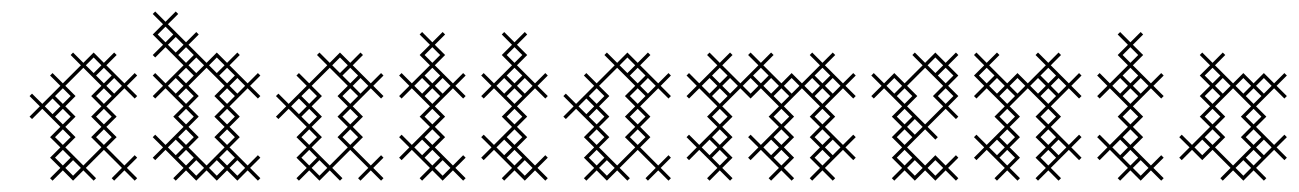

<svg xmlns="http://www.w3.org/2000/svg" viewBox="-20 -310 2259 334"><path d="M107.1 4.3 125 -13.6 142.9 4.3 147.1 0 129.3 -17.9 160.7 -49.3 192.1 -17.9 174.3 0 178.6 4.3 196.4 -13.6 214.3 4.3 218.6 0 200.7 -17.9 218.6 -35.7 214.3 -40 196.4 -22.1 165 -53.6 182.9 -71.4 165 -89.3 182.9 -107.1 165 -125 196.4 -156.4 214.3 -138.6 218.6 -142.9 200.7 -160.7 218.6 -178.6 214.3 -182.9 196.4 -165 165 -196.4 182.9 -214.3 178.6 -218.6 160.7 -200.7 142.9 -218.6 125 -200.7 107.1 -218.6 102.9 -214.3 120.7 -196.4 89.3 -165 71.4 -182.9 67.1 -178.6 85 -160.7 53.6 -129.3 35.7 -147.1 31.4 -142.9 49.3 -125 31.4 -107.1 35.7 -102.9 53.6 -120.7 85 -89.3 67.1 -71.4 85 -53.6 67.1 -35.7 85 -17.9 67.1 0 71.4 4.3 89.3 -13.6ZM125 -22.1 93.6 -53.6 111.4 -71.4 93.6 -89.3 111.4 -107.1 93.6 -125 111.4 -142.9 93.6 -160.7 125 -192.1 156.4 -160.7 138.6 -142.9 156.4 -125 138.6 -107.1 156.4 -89.3 138.6 -71.4 156.4 -53.6ZM147.1 -178.6 160.7 -192.1 174.3 -178.6 160.7 -165ZM71.4 -138.6 85 -125 71.4 -111.4 57.9 -125ZM75.7 -107.1 89.3 -120.7 102.9 -107.1 89.3 -93.6ZM75.7 -35.7 89.3 -49.3 102.9 -35.7 89.3 -22.1ZM75.7 -71.4 89.3 -85 102.9 -71.4 89.3 -57.9ZM75.7 -142.9 89.3 -156.4 102.9 -142.9 89.3 -129.3ZM93.6 -17.9 107.1 -31.4 120.7 -17.9 107.1 -4.3ZM129.3 -196.4 142.9 -210 156.4 -196.4 142.9 -182.9ZM147.1 -71.4 160.7 -85 174.3 -71.4 160.7 -57.9ZM147.1 -107.1 160.7 -120.7 174.3 -107.1 160.7 -93.6ZM147.1 -142.9 160.7 -156.4 174.3 -142.9 160.7 -129.3ZM165 -160.7 178.6 -174.3 192.1 -160.7 178.6 -147.1Z M379.3 -125 410.7 -156.4 428.6 -138.6 432.9 -142.9 415 -160.7 432.9 -178.6 428.6 -182.9 410.7 -165 379.3 -196.4 397.1 -214.3 392.9 -218.6 375 -200.7 357.1 -218.6 339.3 -200.7 307.9 -232.1 325.7 -250 321.4 -254.3 303.6 -236.4 272.1 -267.9 290 -285.7 285.7 -290 267.9 -272.1 250 -290 245.7 -285.7 263.6 -267.9 245.7 -250 263.6 -232.1 245.7 -214.3 250 -210 267.9 -227.9 299.3 -196.4 267.9 -165 250 -182.9 245.7 -178.6 263.6 -160.7 245.7 -142.9 250 -138.6 267.9 -156.4 299.3 -125 281.4 -107.1 299.3 -89.3 267.9 -57.9 250 -75.7 245.7 -71.4 263.6 -53.6 245.7 -35.7 250 -31.4 267.9 -49.3 299.3 -17.9 281.4 0 285.7 4.3 303.6 -13.6 321.4 4.3 339.3 -13.6 357.1 4.3 375 -13.6 392.9 4.3 410.7 -13.6 428.6 4.3 432.9 0 415 -17.9 432.9 -35.7 428.6 -40 410.7 -22.1 379.3 -53.6 397.1 -71.4 379.3 -89.3 397.1 -107.1ZM352.9 -142.9 370.7 -125 352.9 -107.1 370.7 -89.3 352.9 -71.4 370.7 -53.6 339.3 -22.1 307.9 -53.6 325.7 -71.4 307.9 -89.3 325.7 -107.1 307.9 -125 325.7 -142.9 307.9 -160.7 339.3 -192.1 370.7 -160.7ZM357.1 -31.4 370.7 -17.9 357.1 -4.3 343.6 -17.9ZM290 -35.7 303.6 -49.3 317.1 -35.7 303.6 -22.1ZM285.7 -67.1 299.3 -53.6 285.7 -40 272.1 -53.6ZM290 -142.9 303.6 -156.4 317.1 -142.9 303.6 -129.3ZM361.4 -178.6 375 -192.1 388.6 -178.6 375 -165ZM290 -214.3 303.6 -227.9 317.1 -214.3 303.6 -200.7ZM285.7 -174.3 299.3 -160.7 285.7 -147.1 272.1 -160.7ZM254.3 -250 267.9 -263.6 281.4 -250 267.9 -236.4ZM272.1 -232.1 285.7 -245.7 299.3 -232.1 285.7 -218.6ZM290 -71.4 303.6 -85 317.1 -71.4 303.6 -57.9ZM290 -107.1 303.6 -120.7 317.1 -107.1 303.6 -93.6ZM290 -178.6 303.6 -192.1 317.1 -178.6 303.6 -165ZM307.9 -17.9 321.4 -31.4 335 -17.9 321.4 -4.3ZM307.9 -196.4 321.4 -210 335 -196.4 321.4 -182.9ZM343.6 -196.4 357.1 -210 370.7 -196.4 357.1 -182.9ZM361.4 -35.7 375 -49.3 388.6 -35.7 375 -22.1ZM361.4 -71.4 375 -85 388.6 -71.4 375 -57.9ZM361.4 -107.1 375 -120.7 388.6 -107.1 375 -93.6ZM361.4 -142.9 375 -156.4 388.6 -142.9 375 -129.3ZM379.3 -17.9 392.9 -31.4 406.4 -17.9 392.9 -4.3ZM379.3 -160.7 392.9 -174.3 406.4 -160.7 392.9 -147.1Z M535.7 4.3 553.6 -13.6 571.4 4.3 575.7 0 557.9 -17.9 589.3 -49.3 620.7 -17.9 602.9 0 607.1 4.3 625 -13.6 642.9 4.3 647.1 0 629.3 -17.9 647.1 -35.7 642.9 -40 625 -22.1 593.6 -53.6 611.4 -71.4 593.6 -89.3 611.4 -107.1 593.6 -125 625 -156.4 642.9 -138.6 647.1 -142.9 629.3 -160.7 647.1 -178.6 642.9 -182.9 625 -165 593.6 -196.4 611.4 -214.3 607.1 -218.6 589.3 -200.7 571.4 -218.6 553.6 -200.7 535.7 -218.6 531.4 -214.3 549.3 -196.4 517.9 -165 500 -182.9 495.7 -178.6 513.6 -160.7 482.1 -129.3 464.3 -147.1 460 -142.9 477.9 -125 460 -107.1 464.3 -102.9 482.1 -120.7 513.6 -89.3 495.7 -71.4 513.6 -53.6 495.7 -35.7 513.6 -17.9 495.7 0 500 4.3 517.9 -13.6ZM553.6 -22.1 522.1 -53.6 540 -71.4 522.1 -89.3 540 -107.1 522.1 -125 540 -142.9 522.1 -160.7 553.6 -192.1 585 -160.7 567.1 -142.9 585 -125 567.1 -107.1 585 -89.3 567.1 -71.4 585 -53.6ZM575.7 -178.6 589.3 -192.1 602.9 -178.6 589.3 -165ZM500 -138.6 513.6 -125 500 -111.4 486.4 -125ZM504.3 -107.1 517.9 -120.7 531.4 -107.1 517.9 -93.6ZM504.3 -35.7 517.9 -49.3 531.4 -35.7 517.9 -22.1ZM504.3 -71.4 517.9 -85 531.4 -71.4 517.9 -57.9ZM504.3 -142.9 517.9 -156.4 531.4 -142.9 517.9 -129.3ZM522.1 -17.9 535.7 -31.4 549.3 -17.9 535.7 -4.3ZM557.9 -196.4 571.4 -210 585 -196.4 571.4 -182.9ZM575.7 -71.4 589.3 -85 602.9 -71.4 589.3 -57.9ZM575.7 -107.1 589.3 -120.7 602.9 -107.1 589.3 -93.6ZM575.7 -142.9 589.3 -156.4 602.9 -142.9 589.3 -129.3ZM593.6 -160.7 607.1 -174.3 620.7 -160.7 607.1 -147.1Z M736.4 -125 767.9 -156.4 785.7 -138.6 790 -142.9 772.1 -160.7 790 -178.6 785.7 -182.9 767.9 -165 736.4 -196.4 754.3 -214.3 736.4 -232.1 754.3 -250 750 -254.3 732.1 -236.4 714.3 -254.3 710 -250 727.9 -232.1 710 -214.3 727.9 -196.4 696.4 -165 678.6 -182.9 674.3 -178.6 692.1 -160.7 674.3 -142.9 678.6 -138.6 696.4 -156.4 727.9 -125 710 -107.1 727.9 -89.3 696.4 -57.9 678.6 -75.7 674.3 -71.4 692.1 -53.6 674.3 -35.7 678.6 -31.4 696.4 -49.3 727.9 -17.9 710 0 714.3 4.3 732.1 -13.6 750 4.3 767.9 -13.6 785.7 4.3 790 0 772.1 -17.9 790 -35.7 785.7 -40 767.9 -22.1 736.4 -53.6 754.3 -71.4 736.4 -89.3 754.3 -107.1ZM714.3 -67.1 727.9 -53.6 714.3 -40 700.7 -53.6ZM718.6 -35.7 732.1 -49.3 745.7 -35.7 732.1 -22.1ZM718.6 -142.9 732.1 -156.4 745.7 -142.9 732.1 -129.3ZM714.3 -174.3 727.9 -160.7 714.3 -147.1 700.7 -160.7ZM718.6 -71.4 732.1 -85 745.7 -71.4 732.1 -57.9ZM718.6 -107.1 732.1 -120.7 745.7 -107.1 732.1 -93.6ZM718.6 -178.6 732.1 -192.1 745.7 -178.6 732.1 -165ZM718.6 -214.3 732.1 -227.9 745.7 -214.3 732.1 -200.7ZM736.4 -17.9 750 -31.4 763.6 -17.9 750 -4.3ZM736.4 -160.7 750 -174.3 763.6 -160.7 750 -147.1Z M879.3 -125 910.7 -156.4 928.6 -138.6 932.9 -142.9 915 -160.7 932.9 -178.6 928.6 -182.9 910.7 -165 879.3 -196.4 897.1 -214.3 879.3 -232.1 897.1 -250 892.9 -254.3 875 -236.4 857.1 -254.3 852.9 -250 870.7 -232.1 852.9 -214.3 870.7 -196.4 839.3 -165 821.4 -182.9 817.1 -178.6 835 -160.7 817.1 -142.9 821.4 -138.6 839.3 -156.4 870.7 -125 852.9 -107.1 870.7 -89.3 839.3 -57.9 821.4 -75.7 817.1 -71.4 835 -53.6 817.1 -35.7 821.4 -31.4 839.3 -49.3 870.7 -17.9 852.9 0 857.1 4.3 875 -13.6 892.9 4.3 910.7 -13.6 928.6 4.3 932.9 0 915 -17.9 932.9 -35.7 928.6 -40 910.7 -22.1 879.3 -53.6 897.1 -71.4 879.3 -89.3 897.1 -107.1ZM857.1 -67.1 870.7 -53.6 857.1 -40 843.6 -53.6ZM861.4 -35.7 875 -49.3 888.6 -35.7 875 -22.1ZM861.4 -142.9 875 -156.4 888.6 -142.9 875 -129.3ZM857.1 -174.3 870.7 -160.7 857.1 -147.1 843.6 -160.7ZM861.4 -71.4 875 -85 888.6 -71.4 875 -57.9ZM861.4 -107.1 875 -120.7 888.6 -107.1 875 -93.6ZM861.4 -178.6 875 -192.1 888.6 -178.6 875 -165ZM861.4 -214.3 875 -227.9 888.6 -214.3 875 -200.7ZM879.3 -17.9 892.9 -31.4 906.4 -17.9 892.9 -4.3ZM879.3 -160.7 892.9 -174.3 906.4 -160.7 892.9 -147.1Z M1035.7 4.3 1053.6 -13.6 1071.4 4.3 1075.7 0 1057.9 -17.9 1089.3 -49.3 1120.7 -17.9 1102.9 0 1107.1 4.3 1125 -13.6 1142.9 4.3 1147.1 0 1129.3 -17.9 1147.1 -35.7 1142.9 -40 1125 -22.1 1093.6 -53.6 1111.4 -71.4 1093.6 -89.3 1111.4 -107.1 1093.6 -125 1125 -156.4 1142.9 -138.6 1147.1 -142.9 1129.3 -160.7 1147.1 -178.6 1142.9 -182.9 1125 -165 1093.6 -196.4 1111.4 -214.3 1107.1 -218.6 1089.3 -200.7 1071.4 -218.6 1053.6 -200.7 1035.7 -218.6 1031.4 -214.3 1049.3 -196.4 1017.9 -165 1000 -182.9 995.7 -178.6 1013.6 -160.7 982.1 -129.3 964.3 -147.1 960 -142.9 977.9 -125 960 -107.1 964.3 -102.9 982.1 -120.7 1013.6 -89.3 995.7 -71.4 1013.6 -53.6 995.7 -35.7 1013.6 -17.9 995.7 0 1000 4.3 1017.9 -13.6ZM1053.6 -22.1 1022.1 -53.6 1040 -71.4 1022.1 -89.3 1040 -107.1 1022.1 -125 1040 -142.9 1022.1 -160.7 1053.6 -192.1 1085 -160.7 1067.1 -142.9 1085 -125 1067.1 -107.1 1085 -89.3 1067.1 -71.4 1085 -53.6ZM1075.7 -178.6 1089.3 -192.1 1102.9 -178.6 1089.3 -165ZM1000 -138.6 1013.6 -125 1000 -111.4 986.4 -125ZM1004.3 -107.1 1017.9 -120.7 1031.4 -107.1 1017.9 -93.6ZM1004.3 -35.7 1017.9 -49.3 1031.4 -35.7 1017.9 -22.1ZM1004.3 -71.4 1017.9 -85 1031.4 -71.4 1017.9 -57.9ZM1004.3 -142.9 1017.9 -156.4 1031.4 -142.9 1017.9 -129.3ZM1022.1 -17.9 1035.7 -31.4 1049.3 -17.9 1035.7 -4.3ZM1057.9 -196.4 1071.4 -210 1085 -196.4 1071.4 -182.9ZM1075.7 -71.4 1089.3 -85 1102.9 -71.4 1089.3 -57.9ZM1075.7 -107.1 1089.3 -120.7 1102.9 -107.1 1089.3 -93.6ZM1075.7 -142.9 1089.3 -156.4 1102.9 -142.9 1089.3 -129.3ZM1093.6 -160.7 1107.1 -174.3 1120.7 -160.7 1107.1 -147.1Z M1236.4 -125 1267.9 -156.4 1285.7 -138.6 1303.6 -156.4 1335 -125 1317.1 -107.1 1335 -89.3 1303.6 -57.9 1285.7 -75.7 1281.4 -71.4 1299.3 -53.6 1281.4 -35.7 1285.7 -31.4 1303.6 -49.3 1335 -17.9 1317.1 0 1321.4 4.3 1339.3 -13.6 1357.1 4.3 1361.4 0 1343.6 -17.9 1361.4 -35.7 1343.6 -53.6 1361.4 -71.4 1343.6 -89.3 1361.4 -107.1 1343.6 -125 1375 -156.4 1406.4 -125 1388.6 -107.1 1406.4 -89.3 1388.6 -71.4 1406.4 -53.6 1388.6 -35.7 1406.4 -17.9 1388.6 0 1392.9 4.3 1410.7 -13.6 1428.6 4.3 1432.9 0 1415 -17.9 1446.4 -49.3 1464.3 -31.4 1468.6 -35.7 1450.7 -53.6 1468.6 -71.4 1464.3 -75.7 1446.4 -57.9 1415 -89.3 1432.9 -107.1 1415 -125 1446.4 -156.4 1464.3 -138.6 1468.6 -142.9 1450.7 -160.7 1468.6 -178.6 1464.3 -182.9 1446.4 -165 1415 -196.4 1432.9 -214.3 1428.6 -218.6 1410.7 -200.7 1392.9 -218.6 1388.6 -214.3 1406.4 -196.4 1375 -165 1357.1 -182.9 1339.3 -165 1307.9 -196.4 1325.7 -214.3 1321.4 -218.6 1303.6 -200.7 1285.7 -218.6 1281.4 -214.3 1299.3 -196.4 1267.9 -165 1236.4 -196.4 1254.3 -214.3 1250 -218.6 1232.1 -200.7 1214.3 -218.6 1210 -214.3 1227.9 -196.4 1196.4 -165 1178.6 -182.9 1174.3 -178.6 1192.1 -160.7 1174.3 -142.9 1178.6 -138.6 1196.4 -156.4 1227.9 -125 1210 -107.1 1227.9 -89.3 1196.4 -57.9 1178.6 -75.7 1174.3 -71.4 1192.1 -53.6 1174.3 -35.7 1178.6 -31.4 1196.4 -49.3 1227.9 -17.9 1210 0 1214.3 4.3 1232.1 -13.6 1250 4.3 1254.3 0 1236.4 -17.9 1254.3 -35.7 1236.4 -53.6 1254.3 -71.4 1236.4 -89.3 1254.3 -107.1ZM1214.3 -67.1 1227.9 -53.6 1214.3 -40 1200.7 -53.6ZM1218.6 -35.7 1232.1 -49.3 1245.7 -35.7 1232.1 -22.1ZM1218.6 -142.9 1232.1 -156.4 1245.7 -142.9 1232.1 -129.3ZM1214.3 -174.3 1227.9 -160.7 1214.3 -147.1 1200.7 -160.7ZM1285.7 -174.3 1299.3 -160.7 1285.7 -147.1 1272.1 -160.7ZM1321.4 -67.1 1335 -53.6 1321.4 -40 1307.9 -53.6ZM1325.7 -35.7 1339.3 -49.3 1352.9 -35.7 1339.3 -22.1ZM1325.7 -142.9 1339.3 -156.4 1352.9 -142.9 1339.3 -129.3ZM1397.1 -142.9 1410.7 -156.4 1424.3 -142.9 1410.7 -129.3ZM1392.9 -174.3 1406.4 -160.7 1392.9 -147.1 1379.3 -160.7ZM1218.6 -71.4 1232.1 -85 1245.7 -71.4 1232.1 -57.9ZM1218.6 -107.1 1232.1 -120.7 1245.7 -107.1 1232.1 -93.6ZM1218.6 -178.6 1232.1 -192.1 1245.7 -178.6 1232.1 -165ZM1236.4 -160.7 1250 -174.3 1263.6 -160.7 1250 -147.1ZM1290 -178.6 1303.6 -192.1 1317.1 -178.6 1303.6 -165ZM1307.9 -160.7 1321.4 -174.3 1335 -160.7 1321.4 -147.1ZM1325.7 -71.4 1339.3 -85 1352.9 -71.4 1339.3 -57.9ZM1325.7 -107.1 1339.3 -120.7 1352.9 -107.1 1339.3 -93.6ZM1343.6 -160.7 1357.1 -174.3 1370.7 -160.7 1357.1 -147.1ZM1397.1 -35.7 1410.7 -49.3 1424.3 -35.7 1410.7 -22.1ZM1397.1 -71.4 1410.7 -85 1424.3 -71.4 1410.7 -57.9ZM1397.1 -107.1 1410.7 -120.7 1424.3 -107.1 1410.7 -93.6ZM1397.1 -178.6 1410.7 -192.1 1424.3 -178.6 1410.7 -165ZM1415 -53.6 1428.6 -67.1 1442.1 -53.6 1428.6 -40ZM1415 -160.7 1428.6 -174.3 1442.1 -160.7 1428.6 -147.1Z M1589.3 -22.1 1557.9 -53.6 1589.3 -85 1607.1 -67.1 1611.4 -71.4 1593.6 -89.3 1625 -120.7 1642.9 -102.9 1647.1 -107.1 1629.3 -125 1647.1 -142.9 1629.3 -160.7 1647.1 -178.6 1629.3 -196.4 1647.1 -214.3 1642.9 -218.6 1625 -200.7 1607.1 -218.6 1589.3 -200.7 1571.4 -218.6 1567.1 -214.3 1585 -196.4 1553.6 -165 1535.7 -182.9 1517.9 -165 1500 -182.9 1495.7 -178.6 1513.6 -160.7 1495.7 -142.9 1500 -138.6 1517.9 -156.4 1549.3 -125 1531.4 -107.1 1549.3 -89.3 1531.4 -71.4 1549.3 -53.6 1531.4 -35.7 1549.3 -17.9 1531.4 0 1535.7 4.3 1553.6 -13.6 1571.4 4.3 1589.3 -13.6 1607.1 4.3 1625 -13.6 1642.9 4.3 1647.1 0 1629.3 -17.9 1647.1 -35.7 1642.9 -40 1625 -22.1 1607.1 -40ZM1589.3 -93.6 1557.9 -125 1575.7 -142.9 1557.9 -160.7 1589.3 -192.1 1620.7 -160.7 1602.9 -142.9 1620.7 -125ZM1611.4 -178.6 1625 -192.1 1638.6 -178.6 1625 -165ZM1540 -142.9 1553.6 -156.4 1567.1 -142.9 1553.6 -129.3ZM1522.1 -160.7 1535.7 -174.3 1549.3 -160.7 1535.7 -147.1ZM1540 -35.7 1553.6 -49.3 1567.1 -35.7 1553.6 -22.1ZM1540 -71.4 1553.6 -85 1567.1 -71.4 1553.6 -57.9ZM1540 -107.1 1553.6 -120.7 1567.1 -107.1 1553.6 -93.6ZM1557.9 -17.9 1571.4 -31.4 1585 -17.9 1571.4 -4.3ZM1557.9 -89.3 1571.4 -102.9 1585 -89.3 1571.4 -75.7ZM1593.6 -17.9 1607.1 -31.4 1620.7 -17.9 1607.1 -4.3ZM1593.6 -196.4 1607.1 -210 1620.7 -196.4 1607.1 -182.9ZM1611.4 -142.9 1625 -156.4 1638.6 -142.9 1625 -129.3Z M1754.3 -107.1 1736.4 -125 1767.9 -156.4 1799.3 -125 1781.4 -107.1 1799.3 -89.3 1781.4 -71.4 1799.3 -53.6 1781.4 -35.7 1799.3 -17.9 1781.4 0 1785.7 4.3 1803.6 -13.6 1821.4 4.3 1825.7 0 1807.9 -17.9 1839.3 -49.3 1857.1 -31.4 1861.4 -35.7 1843.6 -53.6 1861.4 -71.4 1857.1 -75.7 1839.3 -57.9 1807.9 -89.3 1825.7 -107.1 1807.9 -125 1839.3 -156.4 1857.1 -138.6 1861.4 -142.9 1843.6 -160.7 1861.4 -178.6 1857.1 -182.9 1839.3 -165 1807.9 -196.4 1825.7 -214.3 1821.4 -218.6 1803.6 -200.7 1785.7 -218.6 1781.4 -214.3 1799.3 -196.4 1767.9 -165 1750 -182.9 1732.1 -165 1700.7 -196.4 1718.6 -214.3 1714.3 -218.6 1696.4 -200.7 1678.6 -218.6 1674.3 -214.3 1692.1 -196.4 1674.3 -178.6 1692.1 -160.7 1674.3 -142.9 1678.6 -138.6 1696.4 -156.4 1727.9 -125 1710 -107.1 1727.9 -89.3 1696.4 -57.9 1678.6 -75.7 1674.3 -71.4 1692.1 -53.6 1674.3 -35.7 1678.6 -31.4 1696.4 -49.3 1727.9 -17.9 1710 0 1714.3 4.3 1732.1 -13.6 1750 4.3 1754.3 0 1736.4 -17.9 1754.3 -35.7 1736.4 -53.6 1754.3 -71.4 1736.4 -89.3ZM1714.3 -67.1 1727.9 -53.6 1714.3 -40 1700.7 -53.6ZM1718.6 -35.7 1732.1 -49.3 1745.7 -35.7 1732.1 -22.1ZM1785.7 -174.3 1799.3 -160.7 1785.7 -147.1 1772.1 -160.7ZM1718.6 -142.9 1732.1 -156.4 1745.7 -142.9 1732.1 -129.3ZM1790 -142.9 1803.6 -156.4 1817.1 -142.9 1803.6 -129.3ZM1682.9 -178.6 1696.4 -192.1 1710 -178.6 1696.4 -165ZM1700.7 -160.7 1714.3 -174.3 1727.9 -160.7 1714.3 -147.1ZM1718.6 -71.4 1732.1 -85 1745.7 -71.4 1732.1 -57.9ZM1718.6 -107.1 1732.1 -120.7 1745.7 -107.1 1732.1 -93.6ZM1736.4 -160.7 1750 -174.3 1763.6 -160.7 1750 -147.1ZM1790 -35.7 1803.6 -49.3 1817.1 -35.7 1803.6 -22.1ZM1790 -71.4 1803.6 -85 1817.1 -71.4 1803.6 -57.9ZM1790 -107.1 1803.6 -120.7 1817.1 -107.1 1803.6 -93.6ZM1790 -178.6 1803.6 -192.1 1817.1 -178.6 1803.6 -165ZM1807.9 -53.6 1821.4 -67.1 1835 -53.6 1821.4 -40ZM1807.9 -160.7 1821.4 -174.3 1835 -160.7 1821.4 -147.1Z M1950.7 -125 1982.1 -156.4 2000 -138.6 2004.3 -142.9 1986.4 -160.7 2004.3 -178.6 2000 -182.9 1982.1 -165 1950.7 -196.4 1968.6 -214.3 1950.7 -232.1 1968.6 -250 1964.3 -254.3 1946.4 -236.4 1928.6 -254.3 1924.3 -250 1942.1 -232.1 1924.3 -214.3 1942.1 -196.4 1910.7 -165 1892.9 -182.9 1888.6 -178.6 1906.4 -160.7 1888.6 -142.9 1892.9 -138.6 1910.7 -156.4 1942.1 -125 1924.3 -107.1 1942.1 -89.3 1910.7 -57.9 1892.9 -75.7 1888.6 -71.4 1906.4 -53.6 1888.6 -35.7 1892.9 -31.4 1910.7 -49.3 1942.1 -17.9 1924.3 0 1928.6 4.3 1946.4 -13.6 1964.3 4.3 1982.1 -13.6 2000 4.3 2004.3 0 1986.4 -17.9 2004.3 -35.7 2000 -40 1982.1 -22.1 1950.7 -53.6 1968.6 -71.4 1950.7 -89.3 1968.6 -107.1ZM1928.6 -67.1 1942.1 -53.6 1928.6 -40 1915 -53.6ZM1932.9 -35.7 1946.4 -49.3 1960 -35.7 1946.4 -22.1ZM1932.9 -142.9 1946.4 -156.4 1960 -142.9 1946.4 -129.3ZM1928.6 -174.3 1942.1 -160.7 1928.6 -147.1 1915 -160.7ZM1932.9 -71.4 1946.4 -85 1960 -71.4 1946.4 -57.9ZM1932.9 -107.1 1946.4 -120.7 1960 -107.1 1946.4 -93.6ZM1932.9 -178.6 1946.4 -192.1 1960 -178.6 1946.4 -165ZM1932.9 -214.3 1946.4 -227.9 1960 -214.3 1946.4 -200.7ZM1950.7 -17.9 1964.3 -31.4 1977.9 -17.9 1964.3 -4.3ZM1950.7 -160.7 1964.3 -174.3 1977.9 -160.7 1964.3 -147.1Z M2125 -22.1 2093.6 -53.6 2111.4 -71.4 2093.6 -89.3 2111.4 -107.1 2093.6 -125 2125 -156.4 2156.4 -125 2138.6 -107.1 2156.4 -89.3 2138.6 -71.4 2156.4 -53.6ZM2071.4 -31.4 2089.3 -49.3 2120.7 -17.9 2102.9 0 2107.1 4.3 2125 -13.6 2142.9 4.3 2160.7 -13.6 2178.6 4.3 2182.9 0 2165 -17.9 2196.4 -49.3 2214.3 -31.4 2218.6 -35.7 2200.7 -53.6 2218.6 -71.4 2214.3 -75.7 2196.4 -57.9 2165 -89.3 2182.9 -107.1 2165 -125 2196.4 -156.4 2214.3 -138.6 2218.6 -142.9 2200.7 -160.7 2218.6 -178.6 2214.3 -182.9 2196.4 -165 2178.6 -182.9 2160.7 -165 2142.9 -182.9 2125 -165 2093.6 -196.4 2111.4 -214.3 2107.1 -218.6 2089.3 -200.7 2071.4 -218.6 2067.1 -214.3 2085 -196.4 2067.1 -178.6 2085 -160.7 2067.1 -142.9 2085 -125 2067.1 -107.1 2085 -89.3 2053.6 -57.9 2035.7 -75.7 2031.4 -71.4 2049.3 -53.6 2031.4 -35.7 2035.7 -31.4 2053.6 -49.3ZM2071.4 -67.1 2085 -53.6 2071.4 -40 2057.9 -53.6ZM2142.9 -31.4 2156.4 -17.9 2142.9 -4.3 2129.3 -17.9ZM2147.1 -142.9 2160.7 -156.4 2174.3 -142.9 2160.7 -129.3ZM2075.7 -71.4 2089.3 -85 2102.9 -71.4 2089.3 -57.9ZM2075.7 -107.1 2089.3 -120.7 2102.9 -107.1 2089.3 -93.6ZM2075.7 -142.9 2089.3 -156.4 2102.9 -142.9 2089.3 -129.3ZM2075.7 -178.6 2089.3 -192.1 2102.9 -178.6 2089.3 -165ZM2093.6 -160.7 2107.1 -174.3 2120.7 -160.7 2107.1 -147.1ZM2129.3 -160.7 2142.9 -174.3 2156.4 -160.7 2142.9 -147.1ZM2147.1 -35.7 2160.7 -49.3 2174.3 -35.7 2160.7 -22.1ZM2147.1 -71.4 2160.7 -85 2174.3 -71.4 2160.7 -57.9ZM2147.1 -107.1 2160.7 -120.7 2174.3 -107.1 2160.7 -93.6ZM2165 -53.6 2178.6 -67.1 2192.1 -53.6 2178.6 -40ZM2165 -160.7 2178.6 -174.3 2192.1 -160.7 2178.6 -147.1Z"/></svg>

Font: Gossip Low Cross Stitch
Style: Regular
Weight: 300
Width: 3
Designer: Deborah Khodanovich
Version: Version 1.001;Glyphs 3.3.1 (3343)